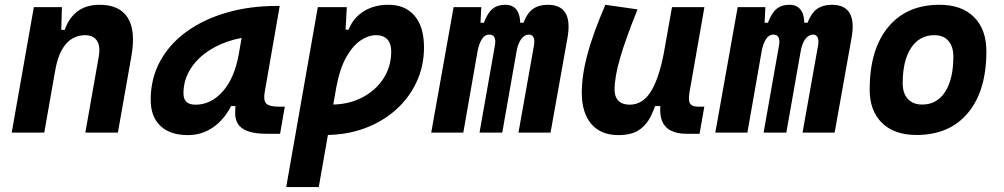

<svg xmlns="http://www.w3.org/2000/svg" viewBox="-20 -547 4142 792"><path d="M28.3 0 119.6 -517.6H235.4L231.9 -394L162.6 0ZM332 0 387.2 -312.5Q395 -356.4 379.9 -379.2Q364.7 -401.9 330.6 -401.9Q302.7 -401.9 277.8 -387.7Q252.9 -373.5 234.4 -340.1Q215.8 -306.6 206.5 -249.5L230 -423.8H247.1Q263.7 -473.1 299.8 -500.2Q335.9 -527.3 390.6 -527.3Q473.6 -527.3 507.1 -473.6Q540.5 -419.9 522 -315.4L466.3 0Z M754.9 10.3Q681.6 10.3 641.6 -27.8Q601.6 -65.9 601.6 -135.3Q601.6 -223.1 640.6 -294.7Q679.7 -366.2 750.2 -417Q820.8 -467.8 915.5 -495.1Q1010.3 -522.5 1121.6 -522.5H1133.8L1071.8 -166.5Q1065.9 -132.3 1078.6 -119.6Q1091.3 -106.9 1131.3 -106.9H1154.8L1135.3 4.9H1082Q1028.8 4.9 1000.2 -6.6Q971.7 -18.1 960.9 -36.9Q950.2 -55.7 950 -77.9Q949.7 -100.1 952.6 -122.1L984.9 -109.4H928.2L959 -175.3Q933.6 -86.9 879.9 -38.3Q826.2 10.3 754.9 10.3ZM786.6 -115.2Q850.6 -115.2 899.2 -170.2Q947.8 -225.1 965.3 -325.7L990.2 -467.3L1037.1 -397Q974.1 -394.5 919.4 -375.7Q864.7 -356.9 823.7 -325.4Q782.7 -293.9 759.8 -252.2Q736.8 -210.4 736.8 -162.1Q736.8 -138.2 749 -126.7Q761.2 -115.2 786.6 -115.2Z M1294.9 224.6H1160.6L1291 -517.6H1410.6L1403.8 -395ZM1321.3 9.8Q1290.5 9.8 1260.7 7.1Q1231 4.4 1200.2 0L1258.3 -127.9Q1285.2 -115.7 1347.2 -115.7Q1417.5 -115.7 1473.4 -144.5Q1529.3 -173.3 1561.5 -222.9Q1593.8 -272.5 1593.8 -335Q1593.8 -367.2 1577.6 -384.5Q1561.5 -401.9 1532.2 -401.9Q1499.5 -401.9 1467 -379.9Q1434.6 -357.9 1408.2 -311Q1381.8 -264.2 1367.7 -189.5L1387.2 -424.3H1429.7L1409.7 -397Q1423.8 -459.5 1470 -493.4Q1516.1 -527.3 1582 -527.3Q1651.9 -527.3 1690.4 -481.7Q1729 -436 1729 -351.6Q1729 -274.4 1698.2 -208.5Q1667.5 -142.6 1612.3 -93.5Q1557.1 -44.4 1482.9 -17.3Q1408.7 9.8 1321.3 9.8Z M1965.3 -517.6 1958.5 -384.3 1891.1 0H1758.8L1851.1 -517.6ZM1958 0 2021.5 -359.4Q2029.3 -404.3 1998 -404.3Q1980 -404.3 1968 -386Q1956.1 -367.7 1948.7 -330.6L1946.8 -453.1H1976.1Q1990.7 -493.2 2011.5 -510.3Q2032.2 -527.3 2064.5 -527.3Q2103.5 -527.3 2117.9 -494.6Q2132.3 -461.9 2120.6 -390.6L2051.8 0ZM2320.8 -390.6 2251 0H2118.7L2182.6 -359.4Q2186.5 -380.9 2180.9 -392.6Q2175.3 -404.3 2162.1 -404.3Q2144 -404.3 2130.1 -386Q2116.2 -367.7 2109.9 -330.6L2107.9 -453.1H2139.2Q2154.8 -493.7 2179 -510.5Q2203.1 -527.3 2239.7 -527.3Q2345.2 -527.3 2320.8 -390.6Z M2530.8 10.3Q2458.5 10.3 2419.2 -35.6Q2379.9 -81.5 2379.9 -164.6Q2379.9 -235.8 2402.8 -321.8Q2425.8 -407.7 2477.1 -527.3L2609.9 -508.3Q2560.5 -386.2 2537.8 -307.6Q2515.1 -229 2515.1 -176.8Q2515.1 -147.5 2531.2 -131.3Q2547.4 -115.2 2577.1 -115.2Q2631.3 -115.2 2664.8 -169.4Q2698.2 -223.6 2717.8 -325.7L2712.9 -109.4H2680.7L2699.7 -160.6Q2684.1 -107.9 2665.5 -69.6Q2647 -31.2 2615.7 -10.5Q2584.5 10.3 2530.8 10.3ZM2812.5 4.9Q2771 4.9 2745.4 -9.3Q2719.7 -23.4 2709.7 -51.5Q2699.7 -79.6 2705.1 -122.1L2701.7 -234.9L2752 -517.6H2885.7L2824.2 -166.5Q2818.4 -132.3 2826.7 -119.6Q2835 -106.9 2861.8 -106.9H2885.3L2865.7 4.9Z M3137.2 -517.6 3130.4 -384.3 3063 0H2930.7L3022.9 -517.6ZM3129.9 0 3193.4 -359.4Q3201.2 -404.3 3169.9 -404.3Q3151.9 -404.3 3139.9 -386Q3127.9 -367.7 3120.6 -330.6L3118.7 -453.1H3147.9Q3162.6 -493.2 3183.3 -510.3Q3204.1 -527.3 3236.3 -527.3Q3275.4 -527.3 3289.8 -494.6Q3304.2 -461.9 3292.5 -390.6L3223.6 0ZM3492.7 -390.6 3422.9 0H3290.5L3354.5 -359.4Q3358.4 -380.9 3352.8 -392.6Q3347.2 -404.3 3334 -404.3Q3315.9 -404.3 3302 -386Q3288.1 -367.7 3281.7 -330.6L3279.8 -453.1H3311Q3326.7 -493.7 3350.8 -510.5Q3375 -527.3 3411.6 -527.3Q3517.1 -527.3 3492.7 -390.6Z M3760.7 9.8Q3669.4 9.8 3618.4 -39.8Q3567.4 -89.4 3567.4 -177.7Q3567.4 -342.8 3643.6 -435.1Q3719.7 -527.3 3855.5 -527.3Q3946.8 -527.3 3997.8 -476.6Q4048.8 -425.8 4048.8 -335Q4048.8 -172.4 3972.8 -81.3Q3896.7 9.8 3760.7 9.8ZM3784.1 -115.7Q3844.7 -115.7 3878.7 -168.2Q3912.6 -220.7 3912.6 -314Q3912.6 -355.2 3892.1 -378.5Q3871.7 -401.9 3834.5 -401.9Q3772.8 -401.9 3738.2 -349.5Q3703.6 -297.1 3703.6 -203.6Q3703.6 -162.1 3724.8 -138.9Q3746.1 -115.7 3784.1 -115.7Z"/></svg>

Font: Cascadia Code PL
Style: Italic
Weight: 400
Italic angle: -10°
Monospace: yes
Designer: Aaron Bell
Foundry: Saja Typeworks
Version: Version 2404.023